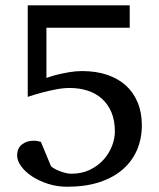

<svg xmlns="http://www.w3.org/2000/svg" viewBox="-20 -691 603 727"><path d="M517.1 -216.8Q517.1 -166 498.8 -123.3Q480.5 -80.6 444.8 -49.6Q409.2 -18.6 356.4 -1.2Q303.7 16.1 234.9 16.1Q195.8 16.1 161.4 4.9Q127 -6.3 101.1 -23.4Q75.2 -40.5 60.1 -61.5Q44.9 -82.5 44.9 -102.1Q44.9 -129.4 62.7 -143.8Q80.6 -158.2 107.9 -158.2Q116.2 -158.2 124 -156.5Q131.8 -154.8 134.8 -153.8L172.9 -62Q178.7 -56.2 188.5 -51Q198.2 -45.9 209 -42Q219.7 -38.1 230.5 -35.6Q241.2 -33.2 250 -33.2Q289.6 -33.2 320.3 -48.1Q351.1 -63 372.1 -86.4Q393.1 -109.9 404.1 -138.2Q415 -166.5 415 -192.9Q415 -234.9 401.9 -265.9Q388.7 -296.9 365.7 -317.4Q342.8 -337.9 311.5 -347.9Q280.3 -357.9 244.1 -357.9Q219.2 -357.9 191.7 -352.5Q164.1 -347.2 140.1 -340.8Q112.3 -333.5 85 -324.2V-670.9H471.2V-585.9H155.8V-396Q156.7 -396 168.5 -400.1Q180.2 -404.3 199.2 -408.9Q218.3 -413.6 242.2 -417.7Q266.1 -421.9 291 -421.9Q343.3 -421.9 385 -408Q426.8 -394 456.1 -367.7Q485.4 -341.3 501.2 -303.2Q517.1 -265.1 517.1 -216.8Z"/></svg>

Font: BabelStone Ogham Pictish
Style: Bold Italic
Weight: 700
Italic angle: -30°
Designer: Andrew West
Foundry: BabelStone
Version: Version 1.02 March 14, 2022